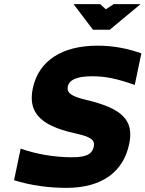

<svg xmlns="http://www.w3.org/2000/svg" viewBox="-20 -900 704 929"><path d="M632 -489 664 -642C593 -666 530 -679 451 -679C279 -679 167 -605 139 -474C116 -365 163 -294 343 -255C420 -238 440 -223 434 -191C427 -162 411 -139 329 -139C237 -139 146 -157 80 -181L48 -28C128 -3 215 9 301 9C474 9 577 -69 605 -203C630 -320 569 -376 396 -417C324 -434 302 -451 308 -482C314 -509 342 -531 426 -531C493 -531 550 -518 632 -489ZM336 -880 430 -756H511L660 -880H530L492 -855L465 -880Z"/></svg>

Font: LT Wave Mono Black
Style: Italic
Weight: 900
Designer: Daniel Lyons
Version: Version 2.5 (Glyphs App)